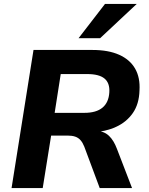

<svg xmlns="http://www.w3.org/2000/svg" viewBox="-20 -960 759 980"><path d="M39 0 151 -705H452Q533 -705 588 -680.5Q643 -656 669.5 -610Q696 -564 692 -498Q690 -429 658 -383Q626 -337 572.5 -312.5Q519 -288 451 -284V-293L474 -292Q512 -290 536.5 -266.5Q561 -243 577 -200L654 0H489L410 -212Q402 -232 391 -244.5Q380 -257 364 -262.5Q348 -268 325 -268H241L198 0ZM259 -384H411Q471 -384 503 -410.5Q535 -437 538 -489Q541 -536 513.5 -559Q486 -582 425 -582H290ZM381 -765 516 -940H678L491 -765Z"/></svg>

Font: Nunito Sans 10pt ExtraBold
Style: Italic
Weight: 800
Italic angle: -9°
Designer: Vernon Adams
Foundry: Vernon Adams
Version: Version 3.101;gftools[0.9.27]